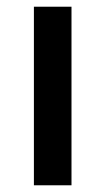

<svg xmlns="http://www.w3.org/2000/svg" viewBox="-20 -552 314 572"><path d="M81 -532H193V0H81Z"/></svg>

Font: Montreal
Style: Regular
Weight: 400
Designer: Julieta Ulanovsky, usr_local_share
Foundry: Julieta Ulanovsky, usr_local_share
Version: Version 2.001